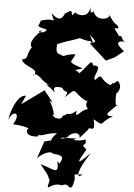

<svg xmlns="http://www.w3.org/2000/svg" viewBox="-20 -593 583 836"><path d="M259 -90C246 -93 258 -67 220 -80C188 -113 221 -73 213 -106C199 -173 174 -163 209 -147L174 -200L72 -139L93 -176C52 -182 17 -89 17 -71C35 -116 76 -104 37 -52C112 -42 109 -23 115 -37C89 -35 88 0 134 1C163 6 132 -23 134 -34C139 22 176 -19 228 -12C176 29 219 28 258 3C244 16 290 -2 272 6C295 -24 336 -15 325 9C370 -35 365 -28 366 -34C375 -39 397 -12 388 -74C438 -36 410 -62 472 -86C415 -91 472 -113 488 -136C501 -139 475 -107 486 -185C486 -185 519 -209 493 -241C441 -205 500 -268 462 -222C411 -244 431 -281 395 -245C374 -257 439 -308 386 -308C378 -338 370 -313 326 -274C308 -295 288 -282 340 -295C265 -328 292 -319 309 -357C248 -356 267 -341 242 -356C202 -362 253 -453 226 -400C298 -422 269 -410 328 -427C349 -418 368 -412 373 -415C392 -389 393 -385 371 -444C386 -420 413 -409 371 -404L441 -329L479 -343L520 -370C482 -404 483 -421 543 -409C496 -412 524 -437 497 -437C463 -507 449 -459 496 -471C491 -495 481 -475 456 -530C466 -512 400 -494 387 -544C382 -539 371 -524 374 -573C374 -509 317 -526 308 -539C308 -539 276 -513 294 -519C293 -558 288 -545 262 -533C253 -515 238 -496 205 -536C218 -478 230 -520 157 -503C154 -479 125 -482 184 -464C172 -441 129 -458 163 -460C117 -428 106 -396 119 -388C90 -352 108 -337 75 -334C86 -298 161 -294 123 -262C131 -289 170 -237 148 -265C148 -264 178 -224 203 -222C171 -227 174 -236 220 -190C204 -220 231 -216 251 -211C264 -180 285 -209 263 -170C321 -219 293 -192 354 -154C373 -159 342 -145 363 -118C330 -114 314 -79 311 -99C323 -127 296 -88 274 -98ZM230 108C237 173 217 144 157 122L186 166L196 192C174 257 199 196 249 214C281 201 274 230 293 222C326 156 276 167 340 167C308 189 313 151 376 73C304 134 318 112 356 58C322 25 361 51 352 14C310 29 274 1 279 26L313 10L267 8L173 23L141 96C195 51 223 80 205 76C260 82 256 94 239 120Z"/></svg>

Font: Asimov Aggro
Style: CondIt
Weight: 500
Designer: Google
Version: Version 2.000980; 2014